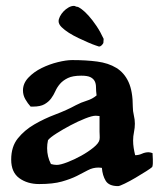

<svg xmlns="http://www.w3.org/2000/svg" viewBox="-20 -632 551 652"><path d="M225 -428Q272 -428 310 -423Q348 -418 375 -401.5Q402 -385 416.5 -353.5Q431 -322 431 -269Q431 -255 434.5 -240.5Q438 -226 438 -212Q438 -198 435 -183.5Q432 -169 432 -155Q432 -142 434 -129.5Q436 -117 439 -105Q451 -105 462 -110Q473 -115 485 -115Q488 -115 491.5 -114Q495 -113 498 -112L499 -91Q499 -84 499 -77.5Q499 -71 497 -65Q493 -61 476.5 -50.5Q460 -40 440.5 -28.5Q421 -17 403.5 -8.5Q386 0 381 0Q350 0 339 -18Q328 -36 326 -62L315 -63Q295 -63 278.5 -54Q262 -45 241 -34.5Q220 -24 190 -15.5Q160 -7 113 -7Q73 -7 45.5 -27Q18 -47 18 -90Q18 -134 40.5 -162Q63 -190 96.5 -209.5Q130 -229 168.5 -243.5Q207 -258 238 -275Q255 -284 274.5 -290Q294 -296 308 -308Q306 -323 306 -335.5Q306 -348 301.5 -356.5Q297 -365 287 -370Q277 -375 256 -375Q227 -375 210.5 -367Q194 -359 184 -347.5Q174 -336 168 -322.5Q162 -309 153.5 -297.5Q145 -286 131 -278Q117 -270 92 -270H84Q74 -281 66 -295Q58 -309 58 -325Q58 -349 76.5 -368.5Q95 -388 121.5 -401Q148 -414 176.5 -421Q205 -428 225 -428ZM143 -156Q140 -142 140 -129Q140 -100 153 -75Q163 -72 173 -72Q185 -72 208.5 -81Q232 -90 255.5 -103Q279 -116 297.5 -131Q316 -146 318 -158Q319 -165 318.5 -171.5Q318 -178 318 -185V-238L305 -239Q293 -239 269 -229.5Q245 -220 219.5 -206.5Q194 -193 172 -179Q150 -165 143 -156ZM231 -612Q234 -612 236.5 -610.5Q239 -609 242 -609Q246 -609 257 -601Q268 -593 281 -578.5Q294 -564 307.5 -544Q321 -524 332 -500L331 -486Q329 -482 325 -478Q321 -474 316 -474Q316 -474 305.5 -477.5Q295 -481 280 -487.5Q265 -494 247 -502.5Q229 -511 214 -520.5Q199 -530 189 -540Q179 -550 179 -560Q179 -567 183.5 -576Q188 -585 195.5 -593Q203 -601 212.5 -606.5Q222 -612 231 -612Z"/></svg>

Font: CAT Altenglisch
Style: Regular
Weight: 400
Designer: Peter Wiegel
Foundry: Peter Wiegel, CAT Fonts
Version: Version 1.000